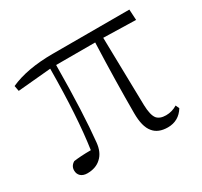

<svg xmlns="http://www.w3.org/2000/svg" viewBox="-115 -660 869 826"><g transform="rotate(-30 319.5 -247.0)"><path d="M502 14C538 14 566 -2 585 -33L577 -51C559 -40 540 -35 521 -35C500 -35 485 -41 476 -52C466 -65 461 -88 460 -120L453 -459L614 -455L611 -508H230C145 -508 74 -495 19 -470L24 -443L189 -458C188 -299 180 -168 165 -67C130 -67 102 -65 80 -62C66 -54 59 -42 59 -27C59 -4 75 12 103 12C131 12 154 4 171 -12C190 -29 200 -53 203 -84C212 -171 218 -296 219 -459H413C408 -330 406 -214 406 -112C406 -67 414 -35 431 -15C446 4 470 14 502 14Z"/></g></svg>

Font: AllPunType ExtraLight
Style: Regular
Weight: 280
Version: 1.0